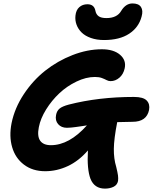

<svg xmlns="http://www.w3.org/2000/svg" viewBox="-20 -1006 896 1127"><path d="M590.8 -771Q547.4 -771 513.2 -783.2Q479 -795.4 458.7 -815.7Q438.5 -835.9 429.2 -861.3Q419.9 -886.7 422.9 -914.1Q426.3 -947.3 445.6 -964.1Q464.8 -981 493.2 -981Q532.7 -981 540 -942.9Q543.9 -921.9 558.8 -910.9Q573.7 -899.9 605 -899.9Q667.5 -899.9 691.9 -942.9Q718.3 -985.8 757.8 -985.8Q793.9 -985.8 807.6 -964.8Q821.3 -943.8 811 -908.2Q794.4 -845.2 738.3 -808.1Q682.1 -771 590.8 -771ZM373 -255.9Q339.8 -255.9 321.3 -277.3Q302.7 -298.8 309.1 -331.1Q313.5 -355 329.3 -368.4Q345.2 -381.8 383.8 -392.1Q559.1 -437 766.1 -437Q820.8 -437 841.1 -416Q861.3 -395 855 -360.8Q840.8 -291 757.8 -291Q723.6 -291 668 -289.1Q648.9 -191.4 648.2 -132.8Q647.5 -74.2 662.1 -26.9Q670.4 7.3 672.6 23.9Q674.8 40.5 672.9 56.2Q668 80.1 646.2 90.6Q624.5 101.1 596.2 101.1Q534.2 101.1 511.2 43.9Q489.7 -13.2 496.1 -123Q442.4 -61 377.9 -31Q313.5 -1 245.1 -1Q171.4 -1 120.6 -39.6Q69.8 -78.1 51.3 -142.1Q32.7 -206.1 47.9 -283.2Q65.9 -371.6 119.4 -452.6Q172.9 -533.7 245.4 -591.1Q317.9 -648.4 405.5 -682.6Q493.2 -716.8 578.1 -716.8Q647 -716.8 684.6 -684.6Q722.2 -652.3 711.9 -605Q704.6 -570.8 681.2 -550.3Q657.7 -529.8 628.9 -529.8Q616.7 -529.8 605.5 -535.9Q594.2 -542 577.9 -548.1Q561.5 -554.2 537.1 -554.2Q484.9 -554.2 429 -527.3Q373 -500.5 328.4 -458.5Q283.7 -416.5 250.7 -363.5Q217.8 -310.5 208 -259.8Q197.3 -207 215.6 -180.4Q233.9 -153.8 278.8 -153.8Q386.2 -153.8 490.2 -270Q477.5 -268.1 456.5 -264.9Q435.5 -261.7 424.1 -260.3Q412.6 -258.8 398.2 -257.3Q383.8 -255.9 373 -255.9Z"/></svg>

Font: Shantell Sans Irregular Bouncy
Style: Bold Italic
Weight: 700
Italic angle: -11.31°
Designer: Stephen Nixon, Anya Danilova, Shantell Martin
Foundry: Arrow Type
Version: Version 1.006;[9816181b4]